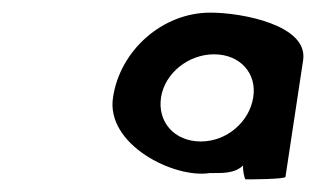

<svg xmlns="http://www.w3.org/2000/svg" viewBox="-20 -788 500 304"><path d="M159 -634C147 -559 256 -505 312 -514C333 -514 351 -513 365 -526C364 -520 367 -504 369 -504C372 -504 431 -504 432 -508L460 -693C468 -748 364 -768 313 -768C237 -768 170 -708 159 -634ZM235 -634C241 -672 278 -702 319 -702C360 -702 387 -672 381 -634C375 -595 339 -564 298 -564C256 -564 229 -595 235 -634Z"/></svg>

Font: Ampere
Style: SCUltExtIta
Weight: 400
Version: Version 1